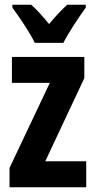

<svg xmlns="http://www.w3.org/2000/svg" viewBox="-20 -786 400 806"><path d="M126 -606H246C267 -648 311 -714 340 -754V-766H262C237 -743 216 -721 186 -685C159 -718 133 -747 111 -766H32V-754C61 -715 108 -645 126 -606ZM342 0V-109H170L334 -458V-547H30V-438H189L20 -81V0Z"/></svg>

Font: Noto Sans Lao Looped ExtraCondensed
Style: Bold
Weight: 700
Width: 2
Designer: Mark Frömberg, Ben Mitchell
Foundry: The Fontpad Ltd
Version: Version 1.002